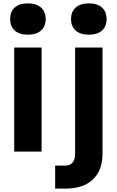

<svg xmlns="http://www.w3.org/2000/svg" viewBox="-20 -896 690 1135"><path d="M226 -615V0H64V-615ZM145 -691Q94 -691 67 -715.5Q40 -740 40 -783Q40 -827 67 -851.5Q94 -876 145 -876Q195 -876 222.5 -851.5Q250 -827 250 -783Q250 -740 222.5 -715.5Q195 -691 145 -691ZM586 -615V12Q586 111 529 165Q472 219 366 219H306V83H365Q394 83 409 65Q424 47 424 12V-615ZM505 -691Q455 -691 427.5 -715.5Q400 -740 400 -783Q400 -827 427.5 -851.5Q455 -876 505 -876Q556 -876 583 -851.5Q610 -827 610 -783Q610 -740 583 -715.5Q556 -691 505 -691Z"/></svg>

Font: Martian Mono SemiCondensed
Style: Bold
Weight: 700
Width: 4
Designer: Roman Shamin
Foundry: Evil Martians
Version: Version 1.000